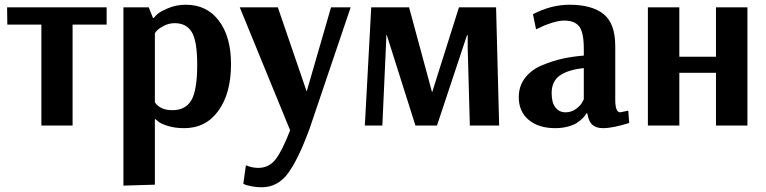

<svg xmlns="http://www.w3.org/2000/svg" viewBox="-20 -531 3241 812"><path d="M431 -427H287V0H155V-427H11L10 -500H431Z M719 -433Q695 -433 674.5 -422.5Q654 -412 645.5 -403.5Q637 -395 635 -390V-98Q658 -65 709 -65Q765 -65 789.5 -107.5Q814 -150 814 -257Q814 -358 791 -395.5Q768 -433 719 -433ZM502 254V-500H609L627 -455H630Q635 -461 644.5 -470.5Q654 -480 689 -495.5Q724 -511 766 -511Q855 -511 906 -443Q957 -375 957 -260Q957 -137 904 -63Q851 11 759 11Q720 11 689.5 1.5Q659 -8 648 -18L638 -27H635V250Z M1020 168Q1046 179 1072 179Q1117 179 1145 143.5Q1173 108 1207 20L994 -500H1155L1277 -144L1380 -500H1463L1290 11Q1243 140 1199 200.5Q1155 261 1087 261Q1064 261 1044.5 257Q1025 253 1017 250L1009 246Z M2078 -500 2091 0H1967L1958 -328V-382H1955L1828 0H1737L1616 -382H1614L1613 -354L1597 0H1523L1550 -500H1710L1807 -142H1808L1921 -500Z M2449 -111V-243Q2382 -236 2347.5 -211.5Q2313 -187 2313 -137Q2313 -97 2329 -76.5Q2345 -56 2372 -56Q2396 -56 2415.5 -70Q2435 -84 2442 -98ZM2247 -407 2234 -471Q2311 -511 2389 -511Q2483 -511 2532.5 -471.5Q2582 -432 2582 -336V-109Q2582 -56 2603 -56L2637 -63L2641 -11Q2572 11 2530 11Q2501 11 2485 -3.5Q2469 -18 2464 -51H2459Q2458 -48 2455.5 -44Q2453 -40 2442.5 -29.5Q2432 -19 2418.5 -10.5Q2405 -2 2381 4.5Q2357 11 2328 11Q2258 11 2216 -24Q2174 -59 2174 -120Q2174 -167 2200.5 -201.5Q2227 -236 2272.5 -255Q2318 -274 2359.5 -283Q2401 -292 2449 -296V-325Q2449 -393 2430 -418.5Q2411 -444 2366 -444Q2345 -444 2315.5 -435Q2286 -426 2267 -416Z M2720 0V-500H2853V-291H3008V-500H3141V0H3008V-223H2853V0Z"/></svg>

Font: ArsenalBold
Style: Bold
Weight: 700
Designer: Andrij Shevchenko
Foundry: Stairsfor.com
Version: Version 1.000